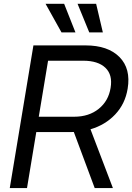

<svg xmlns="http://www.w3.org/2000/svg" viewBox="-20 -959 675 979"><path d="M29.8 0 150.4 -727.5H416.5Q530.3 -727.5 589.1 -668.2Q647.9 -608.9 630.9 -506.8Q618.2 -429.2 567.4 -375.5Q516.6 -321.8 441.4 -299.8L555.7 0H462.9L356.4 -286.1Q348.6 -285.6 340.3 -285.6H165L117.7 0ZM177.7 -363.8H357.9Q433.6 -363.8 483.4 -404.1Q533.2 -444.3 543.9 -510.7Q555.2 -577.1 517.6 -613.3Q480 -649.4 404.3 -649.4H225.1ZM293.5 -793.9 212.4 -939.5H307.1L364.7 -793.9ZM435.1 -793.9 375.5 -939.5H470.2L504.4 -793.9Z"/></svg>

Font: Inter Display
Style: Italic
Weight: 400
Italic angle: -9.39999°
Designer: Rasmus Andersson
Foundry: rsms
Version: Version 4.000;git-a52131595